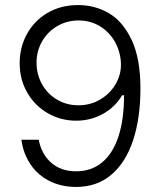

<svg xmlns="http://www.w3.org/2000/svg" viewBox="-20 -737 640 767"><path d="M541 -383.8Q541 -265.6 511.7 -176.8Q482.4 -87.9 424.8 -39.1Q367.2 9.8 284.2 9.8Q225.1 9.8 178.2 -13.7Q131.3 -37.1 102.3 -79.8Q73.2 -122.6 65.4 -178.7H134.8Q145.5 -121.6 184.3 -87.2Q223.1 -52.7 284.2 -52.7Q344.7 -52.7 387.7 -88.1Q430.7 -123.5 453.1 -191.7Q475.6 -259.8 475.6 -356.4H467.8Q440.4 -309.6 391.6 -282.2Q342.8 -254.9 284.2 -254.9Q222.7 -254.9 170.9 -284.7Q119.1 -314.5 88.9 -366.9Q58.6 -419.4 58.6 -484.4Q58.6 -547.9 87.6 -601.1Q116.7 -654.3 169.9 -685.5Q223.1 -716.8 292 -716.8Q358.9 -716.8 414.8 -684.3Q470.7 -651.9 505.9 -577.4Q541 -502.9 541 -383.8ZM126 -487.3Q126 -439.9 147.7 -400.9Q169.4 -361.8 207.8 -339.1Q246.1 -316.4 293.9 -316.4Q342.3 -316.4 382.1 -340.6Q421.9 -364.7 443.8 -404.5Q465.8 -444.3 462.9 -489.3Q459.5 -535.6 437 -573.5Q414.6 -611.3 377.2 -633.3Q339.8 -655.3 293.9 -655.3Q247.1 -655.3 208.5 -632.6Q169.9 -609.9 147.9 -571.3Q126 -532.7 126 -487.3Z"/></svg>

Font: Pretendard JP Light
Style: Regular
Weight: 300
Designer: Base glyphs from Inter by Rasmus Andersson; Hangeul glyphs from Noto Sans CJK(Source Han Sans) by Jang Soo-young and Kan
Foundry: Kil Hyung-jin
Version: Version 1.309